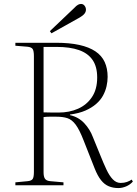

<svg xmlns="http://www.w3.org/2000/svg" viewBox="-20 -940 694 974"><path d="M580 14Q554 14 532 5Q510 -4 492.5 -26Q475 -48 460 -86L404 -228Q383 -282 364 -307.5Q345 -333 322 -340.5Q299 -348 267 -348Q245 -348 230 -348Q215 -348 201 -346V-66Q201 -44 208 -33.5Q215 -23 234 -21L302 -15V0H58V-15L121 -21Q140 -23 146 -32.5Q152 -42 152 -68V-655Q152 -682 145.5 -691.5Q139 -701 119 -703L58 -708V-723H265Q333 -723 382.5 -712Q432 -701 464 -679.5Q496 -658 511 -625.5Q526 -593 526 -550Q526 -527 520.5 -502.5Q515 -478 502.5 -455Q490 -432 467.5 -412.5Q445 -393 413 -379Q381 -365 335 -359V-356Q379 -346 408 -314.5Q437 -283 451 -245L489 -152Q505 -112 520 -80Q535 -48 552.5 -30Q570 -12 592 -12Q610 -12 624 -17Q638 -22 648 -29L654 -19Q640 -3 620 5.5Q600 14 580 14ZM277 -369Q332 -369 376 -388.5Q420 -408 446.5 -447.5Q473 -487 473 -547Q473 -602 449.5 -636Q426 -670 380.5 -686Q335 -702 267 -702H201V-370Q232 -369 249.5 -369Q267 -369 277 -369ZM241 -771 233 -782 355 -898Q368 -912 376 -916Q384 -920 391 -920Q402 -920 409 -911Q416 -902 416 -891Q416 -880 408.5 -870.5Q401 -861 384 -851Z"/></svg>

Font: Literata 60pt ExtraLight
Style: Regular
Weight: 250
Designer: Latin by Veronika Burian and Jose Scaglione. Greek by Irene Vlachou. Cyrillic by Vera Evstafieva.
Foundry: TypeTogether
Version: Version 3.103;gftools[0.9.29]